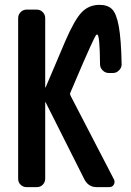

<svg xmlns="http://www.w3.org/2000/svg" viewBox="-20 -770 540 790"><path d="M89.8 0Q75.2 0 64.9 -9.8Q54.7 -19.5 54.7 -35.2V-695.3Q54.7 -710 64.9 -720.2Q75.2 -730.5 89.8 -730.5H130.9Q145.5 -730.5 155.8 -720.2Q166 -710 166 -695.3V-411.1Q166 -410.2 167 -410.2Q168 -410.2 168 -411.1L249 -601.6Q287.1 -689.5 316.4 -719.7Q345.7 -750 389.6 -750Q422.9 -750 440.9 -732.4Q459 -714.8 468.8 -661.6Q478.5 -608.4 480.5 -504.9Q480.5 -491.2 469.7 -480.5Q459 -469.7 445.3 -469.7H427.7Q413.1 -469.7 402.3 -480.5Q391.6 -491.2 391.6 -505.9Q390.6 -627.9 379.9 -627.9Q377 -627.9 375 -625.5Q373 -623 367.2 -611.3Q361.3 -599.6 351.6 -578.1Q341.8 -556.6 324.2 -516.6L268.6 -386.7Q267.6 -383.8 269.5 -377.9L449.2 -31.2Q454.1 -20.5 448.2 -10.3Q442.4 0 429.7 0H377.9Q343.8 0 327.1 -32.2L168 -348.6Q168 -349.6 167 -349.6Q166 -349.6 166 -348.6V-35.2Q166 -20.5 156.2 -10.3Q146.5 0 130.9 0Z"/></svg>

Font: Rounded-L Mgen+ 1m medium
Style: Regular
Weight: 500
Designer: [Source Han Sans]
Ryoko NISHIZUKA  (kana & ideographs); Paul D. Hunt (Latin, Greek & Cyrillic); Wenlong ZHANG  (bopomofo
Version: Version 1.059.20150602